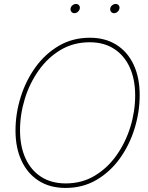

<svg xmlns="http://www.w3.org/2000/svg" viewBox="-20 -925 738 955"><path d="M306.2 9.8Q228.5 9.8 172.9 -25.6Q117.2 -61 87.2 -125.2Q57.1 -189.5 57.1 -275.4Q57.1 -359.9 82.8 -441.9Q108.4 -523.9 156.5 -590.6Q204.6 -657.2 272.9 -697.3Q341.3 -737.3 426.8 -737.3Q503.9 -737.3 559.6 -701.9Q615.2 -666.5 645 -602.5Q674.8 -538.6 674.8 -452.1Q674.8 -368.2 649.4 -285.9Q624 -203.6 576.2 -137Q528.3 -70.3 460.2 -30.3Q392.1 9.8 306.2 9.8ZM307.1 -12.7Q387.2 -12.7 450.9 -50.8Q514.6 -88.9 559.6 -152.6Q604.5 -216.3 628.4 -293.7Q652.3 -371.1 652.3 -450.2Q652.3 -530.8 625.2 -590.1Q598.1 -649.4 547.4 -682.1Q496.6 -714.8 426.3 -714.8Q345.7 -714.8 281.7 -676.8Q217.8 -638.7 172.6 -575Q127.4 -511.2 103.5 -433.6Q79.6 -356 79.6 -276.9Q79.6 -197.3 106.7 -137.7Q133.8 -78.1 184.8 -45.4Q235.8 -12.7 307.1 -12.7ZM547.4 -859.4Q538.1 -859.4 532.5 -866.2Q526.9 -873 528.3 -882.8Q529.8 -892.1 537.8 -898.7Q545.9 -905.3 555.2 -905.3Q564.9 -905.3 570.3 -898.7Q575.7 -892.1 574.2 -882.8Q572.3 -873 564.5 -866.2Q556.6 -859.4 547.4 -859.4ZM350.1 -859.4Q340.8 -859.4 335.2 -866.2Q329.6 -873 331.1 -882.8Q332.5 -892.1 340.6 -898.7Q348.6 -905.3 357.9 -905.3Q367.7 -905.3 373 -898.7Q378.4 -892.1 377 -882.8Q375 -873 367.2 -866.2Q359.4 -859.4 350.1 -859.4Z"/></svg>

Font: Inter 28pt Thin
Style: Italic
Weight: 250
Italic angle: -9.3988°
Designer: Rasmus Andersson
Foundry: rsms
Version: Version 4.001;git-66647c0bb